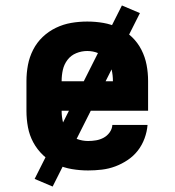

<svg xmlns="http://www.w3.org/2000/svg" viewBox="-20 -617 640 704"><path d="M303 8Q273 8 243.5 3Q214 -2 187 -14.5Q160 -27 138 -48Q116 -69 102 -95Q88 -121 82.5 -150.5Q77 -180 77 -210V-320Q77 -350 82.5 -379Q88 -408 101.5 -434.5Q115 -461 136.5 -481.5Q158 -502 185 -515Q212 -528 241 -533Q270 -538 300 -538Q330 -538 359 -533Q388 -528 415 -515Q442 -502 463.5 -481.5Q485 -461 498.5 -434.5Q512 -408 517.5 -379Q523 -350 523 -320V-211H206V-210Q206 -189 211 -168.5Q216 -148 229 -131.5Q242 -115 262 -107.5Q282 -100 303 -100Q318 -100 332.5 -102.5Q347 -105 360 -112Q373 -119 382 -131.5Q391 -144 392 -159H521Q519 -134 510 -109.5Q501 -85 485.5 -65Q470 -45 448.5 -30.5Q427 -16 403 -7Q379 2 353.5 5Q328 8 303 8ZM206 -319H394V-320Q394 -341 389.5 -361Q385 -381 372.5 -397.5Q360 -414 340.5 -422Q321 -430 300 -430Q279 -430 259.5 -422Q240 -414 227.5 -397.5Q215 -381 210.5 -361Q206 -341 206 -320ZM173 67 107 39 427 -597 493 -569Z"/></svg>

Font: Iosevka Curly Slab XBdEx
Style: Regular
Weight: 800
Width: 7
Monospace: yes
Designer: Belleve Invis
Foundry: Belleve Invis
Version: Version 11.0.0; ttfautohint (v1.8.3)